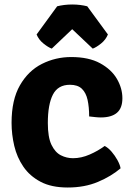

<svg xmlns="http://www.w3.org/2000/svg" viewBox="-20 -820 590 855"><path d="M377 -301.5Q377 -343.5 370 -375.2Q363 -407 344.5 -424.8Q326 -442.5 291.5 -442.5Q238 -442.5 215.5 -398.5Q193 -354.5 193 -272Q193 -209 209.2 -175.2Q225.5 -141.5 251 -128.5Q276.5 -115.5 305 -115.5Q342 -115.5 379.2 -131.8Q416.5 -148 446 -170Q462 -162 477 -144.5Q492 -127 503 -107Q514 -87 517 -70.5Q475.5 -35 416.2 -10Q357 15 281.5 15Q209 15 160.8 -10.5Q112.5 -36 84 -77.8Q55.5 -119.5 43.5 -170.5Q31.5 -221.5 31.5 -273Q31.5 -375.5 68.8 -440.2Q106 -505 166.8 -535.5Q227.5 -566 297 -566Q375 -566 425.5 -538.5Q476 -511 500.5 -469Q525 -427 525 -382.5Q525 -338.5 500.8 -317.8Q476.5 -297 429 -297Q417.5 -297 404 -298.5Q390.5 -300 377 -301.5ZM368.5 -792 460.5 -666.5Q451 -643 429.8 -626Q408.5 -609 393 -603.5L301.5 -690L210.5 -603.5Q195 -609 173.8 -626Q152.5 -643 143 -666.5L234.5 -792Q248 -795.5 265.5 -797.8Q283 -800 301.5 -800Q320 -800 337.5 -797.8Q355 -795.5 368.5 -792Z"/></svg>

Font: Signika SC
Style: Regular
Weight: 300
Designer: Anna Giedryś
Foundry: Anna Giedryś
Version: Version 2.000